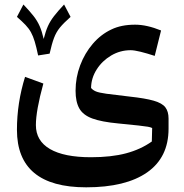

<svg xmlns="http://www.w3.org/2000/svg" viewBox="-20 -570 808 841"><path d="M657.7 -325.2Q623.5 -336.4 595.7 -343.3Q567.9 -350.1 552.2 -350.1Q506.3 -350.1 467 -326.9Q427.7 -303.7 403.6 -265.9Q379.4 -228 378.9 -184.6Q386.7 -175.3 399.7 -169.7Q412.6 -164.1 445.8 -159.4Q479 -154.8 547.4 -147Q616.2 -139.6 653.3 -128.9Q690.4 -118.2 704.3 -99.9Q718.3 -81.5 718.3 -50.8V-6.3Q718.3 119.6 624.5 185.1Q530.8 250.5 357.4 250.5Q54.2 250.5 54.2 -1.5Q54.2 -119.1 89.8 -233.4L169.9 -204.1Q137.2 -85 137.2 -22Q137.2 46.9 199 82.8Q260.7 118.7 378.4 118.7Q467.8 118.7 532 101.6Q596.2 84.5 645 49.8L646.5 -9.3Q639.6 -12.7 627.7 -14.9Q615.7 -17.1 586.2 -20.3Q556.6 -23.4 497.6 -29.3Q424.8 -36.1 384.3 -51Q343.8 -65.9 327.4 -95Q311 -124 311 -172.4Q311 -230.5 331.1 -283.7Q351.1 -336.9 386.5 -378.2Q421.9 -419.4 467.8 -440.9Q510.7 -461.9 571.8 -461.9Q623 -461.9 685.5 -436.5ZM197.3 -335 147 -327.1Q139.2 -364.3 132.1 -387.9Q125 -411.6 115.7 -428.5Q106.4 -445.3 91.8 -460.7Q77.1 -476.1 54.2 -496.1L82.5 -550.3Q110.4 -521 127 -499.8Q143.6 -478.5 153.6 -455.8Q163.6 -433.1 171.4 -399.4Q179.7 -432.6 189.7 -455.1Q199.7 -477.5 216.3 -499Q232.9 -520.5 260.7 -550.3L289.1 -496.1Q258.8 -469.2 242.4 -449.2Q226.1 -429.2 216.6 -403.8Q207 -378.4 197.3 -335Z"/></svg>

Font: Pinar DS1 SemiBold
Style: Regular
Weight: 600
Designer: Amin Abedi
Version: Version 3.000